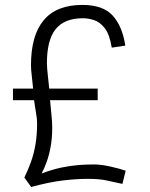

<svg xmlns="http://www.w3.org/2000/svg" viewBox="-20 -748 610 781"><path d="M106.9 12.7 79.1 -25.9Q94.2 -56.6 106 -89.4Q117.7 -122.1 124.3 -160.6Q130.9 -199.2 130.9 -247.6Q130.9 -265.6 126.2 -291.5Q121.6 -317.4 118.7 -340.3H32.7V-387.7H114.7Q113.3 -406.2 109.6 -436Q106 -465.8 106 -482.4Q106 -604.5 158.2 -666.3Q210.4 -728 314.9 -728Q399.4 -728 438.7 -684.3Q478 -640.6 489.7 -562.5L434.6 -554.2Q425.8 -608.4 405.8 -633.8Q385.7 -659.2 361.8 -666.5Q337.9 -673.8 317.9 -673.8Q241.7 -673.8 206.3 -629.4Q170.9 -585 170.9 -491.7Q170.9 -472.7 174.6 -440.7Q178.2 -408.7 180.2 -387.7H377.4V-340.3H183.6Q186 -309.6 189.2 -281.7Q192.4 -253.9 192.4 -228.5Q192.4 -187 186.3 -152.8Q180.2 -118.7 170.4 -91.1Q160.6 -63.5 149.4 -42.5Q194.3 -59.1 231.2 -66.7Q268.1 -74.2 300 -76.7Q332 -79.1 362.3 -79.1Q390.6 -79.1 429 -70.6Q467.3 -62 491.2 -53.7L478 0Q441.4 -7.8 412.6 -14.2Q383.8 -20.5 335.9 -20.5Q291.5 -20.5 235.6 -13.9Q179.7 -7.3 106.9 12.7Z"/></svg>

Font: Pontano Sans Light
Style: Regular
Weight: 300
Designer: Vernon Adams
Foundry: Vernon Adams
Version: Version 2.001